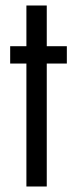

<svg xmlns="http://www.w3.org/2000/svg" viewBox="-20 -678 280 698"><path d="M76 0V-447H17V-510H76V-658H150V-510H223V-447H150V0Z"/></svg>

Font: Saira ExtraCondensed Medium
Style: Regular
Weight: 500
Width: 2
Designer: Hector Gatti with collaboration of the Omnibus-Type team
Foundry: Omnibus-Type
Version: Version 1.101